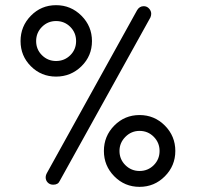

<svg xmlns="http://www.w3.org/2000/svg" viewBox="-20 -705 760 739"><path d="M293.5 -450Q252.9 -410.2 195.8 -410.2Q138.7 -410.2 98.9 -450Q59.1 -489.7 59.1 -546.9Q59.1 -604 98.9 -644.5Q138.7 -685.1 195.8 -685.1Q252.9 -685.1 293.5 -644.5Q334 -604 334 -546.9Q334 -489.7 293.5 -450ZM185.1 5.9Q171.9 5.9 163.8 -2.4Q155.8 -10.7 155.8 -22Q155.8 -30.8 161.1 -40L507.8 -666Q517.1 -681.2 533.2 -681.2Q545.4 -681.2 553.7 -672.1Q562 -663.1 562 -651.9Q562 -645.5 559.1 -638.2L210 -8.8Q203.6 5.9 185.1 5.9ZM195.8 -470.2Q228 -470.2 250.5 -492.4Q272.9 -514.6 272.9 -546.9Q272.9 -579.1 250.5 -601.6Q228 -624 195.8 -624Q164.1 -624 141.6 -601.6Q119.1 -579.1 119.1 -546.9Q119.1 -514.6 141.6 -492.4Q164.1 -470.2 195.8 -470.2ZM614.5 -26.4Q574.2 14.2 517.1 14.2Q460 14.2 419.9 -26.4Q379.9 -66.9 379.9 -124Q379.9 -181.2 419.9 -221.7Q460 -262.2 517.1 -262.2Q574.2 -262.2 614.5 -221.7Q654.8 -181.2 654.8 -124Q654.8 -66.9 614.5 -26.4ZM517.1 -46.9Q549.3 -46.9 571.8 -69.3Q594.2 -91.8 594.2 -124Q594.2 -155.8 571.8 -178.5Q549.3 -201.2 517.1 -201.2Q485.4 -201.2 462.6 -178.2Q439.9 -155.3 439.9 -124Q439.9 -91.8 462.6 -69.3Q485.4 -46.9 517.1 -46.9Z"/></svg>

Font: Comic Neue
Style: Regular
Weight: 400
Designer: Craig Rozynski
Foundry: Craig Rozynski
Version: Version 2.003;hotconv 1.0.109;makeotfexe 2.5.65596